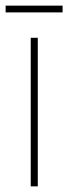

<svg xmlns="http://www.w3.org/2000/svg" viewBox="-38 -661 242 681"><path d="M96 0H71V-527H96ZM184 -641V-617H-18V-641Z"/></svg>

Font: Noto Sans Gurmukhi ExtraCondensed Thin
Style: Regular
Weight: 100
Width: 2
Designer: Jelle Bosma - Monotype Design Team
Foundry: Monotype Imaging Inc.
Version: Version 2.004; ttfautohint (v1.8.4.7-5d5b)